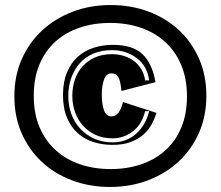

<svg xmlns="http://www.w3.org/2000/svg" viewBox="-20 -731 876 762"><path d="M799 -351Q799 -270 769.5 -203.5Q740 -137 688.5 -89.5Q637 -42 567.5 -15.5Q498 11 417 11Q336 11 266.5 -15Q197 -41 146 -88.5Q95 -136 66 -202Q37 -268 37 -349Q37 -430 66.5 -496.5Q96 -563 147.5 -610.5Q199 -658 268.5 -684.5Q338 -711 419 -711Q500 -711 569.5 -685Q639 -659 690 -611.5Q741 -564 770 -498Q799 -432 799 -351ZM722 -349Q722 -419 699 -473.5Q676 -528 635 -565Q594 -602 538.5 -621Q483 -640 417 -640Q351 -640 295.5 -621Q240 -602 199.5 -565.5Q159 -529 136.5 -475Q114 -421 114 -351Q114 -280 137 -226Q160 -172 201 -135Q242 -98 297.5 -79Q353 -60 419 -60Q485 -60 540.5 -79Q596 -98 636.5 -134.5Q677 -171 699.5 -225Q722 -279 722 -349ZM601 -283Q595 -263 583.5 -240.5Q572 -218 551.5 -199Q531 -180 500.5 -168Q470 -156 426 -156Q387 -156 351.5 -167Q316 -178 289 -202Q262 -226 246 -263.5Q230 -301 230 -354Q230 -406 246 -444Q262 -482 289 -506Q316 -530 352 -541.5Q388 -553 428 -553Q506 -553 545 -516.5Q584 -480 597 -405L462 -370Q458 -412 449 -426Q440 -440 423 -440Q402 -440 393 -415.5Q384 -391 384 -354Q384 -319 392.5 -294Q401 -269 423 -269Q454 -269 468 -326ZM572 -412Q564 -470 522 -501Q480 -532 424 -532Q383 -532 351 -518.5Q319 -505 297 -480.5Q275 -456 263 -422.5Q251 -389 251 -350Q251 -311 263.5 -277.5Q276 -244 299 -219.5Q322 -195 354.5 -180.5Q387 -166 427 -166Q482 -166 520.5 -200.5Q559 -235 572 -290H556Q543 -237 507 -209.5Q471 -182 427 -182Q389 -182 359.5 -195.5Q330 -209 309.5 -232Q289 -255 278 -285.5Q267 -316 267 -351Q267 -386 277.5 -416Q288 -446 308.5 -468.5Q329 -491 358 -503.5Q387 -516 424 -516Q448 -516 470 -509.5Q492 -503 510 -490Q528 -477 540 -457.5Q552 -438 556 -412Z"/></svg>

Font: J.M. Nexus Grotesque
Style: Regular
Weight: 900
Designer: deFharo
Foundry: deFharo
Version: Version 3.003